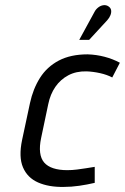

<svg xmlns="http://www.w3.org/2000/svg" viewBox="-20 -725 492 756"><path d="M402 -645Q411 -655 415 -665.5Q419 -676 417.5 -685Q416 -694 407 -700Q398 -706 387 -704.5Q376 -703 366.5 -695.5Q357 -688 352 -678L292 -568H331ZM422 -420 452 -478Q424 -493 391.5 -501.5Q359 -510 325 -511Q258 -511 211.5 -486.5Q165 -462 137.5 -418.5Q110 -375 98 -319L67 -174Q53 -107 70.5 -66Q88 -25 130 -6.5Q172 12 231 11Q261 11 292 6.5Q323 2 353 -5V-68Q353 -68 343.5 -66.5Q334 -65 318.5 -62.5Q303 -60 283.5 -57.5Q264 -55 245 -55Q213 -55 190 -62.5Q167 -70 154 -85Q141 -100 138 -124.5Q135 -149 142 -182L170 -315Q178 -354 198 -383Q218 -412 249 -428.5Q280 -445 321 -444Q347 -443 374 -437Q401 -431 422 -420Z"/></svg>

Font: Advent Pro Medium
Style: Italic
Weight: 500
Italic angle: -12°
Version: Version 3.000